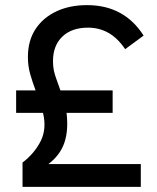

<svg xmlns="http://www.w3.org/2000/svg" viewBox="-20 -730 612 750"><path d="M530 -89V0H68V-95Q115 -131 139 -179Q163 -227 148 -289H43V-377H119Q107 -409 98 -440.5Q89 -472 89 -507Q89 -571 118.5 -616Q148 -661 200 -685.5Q252 -710 320 -710Q465 -710 541 -591L469 -538Q439 -582 403 -602Q367 -622 324 -622Q260 -622 223.5 -587Q187 -552 187 -491Q187 -470 190.5 -454Q194 -438 200.5 -420.5Q207 -403 216 -377H420V-289H240Q248 -221 231.5 -172.5Q215 -124 169 -89Z"/></svg>

Font: Haskoy Medium
Style: Regular
Weight: 500
Designer: Ertekin Erdin
Foundry: Ertekin Erdin
Version: Version 1.500; ttfautohint (v1.8.3)